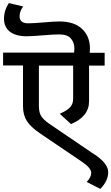

<svg xmlns="http://www.w3.org/2000/svg" viewBox="-40 -996 721 1244"><path d="M572 5V4Q661 64 661 119Q661 176 610 228L522 183Q551 151 551 125Q551 92 491 52L219 -132Q159 -173 134 -212Q109 -251 109 -308V-572H-20V-655H440Q442 -671 442 -681Q442 -720 419.5 -746.5Q397 -773 344 -773Q309 -773 237 -767Q165 -761 133 -761Q63 -761 24.5 -790.5Q-14 -820 -14 -875Q-14 -930 18 -976L110 -954Q87 -923 87 -891Q87 -845 143 -845Q176 -845 244.5 -851Q313 -857 344 -857Q441 -857 492 -808.5Q543 -760 543 -680Q543 -672 541 -654H638V-571H537V-339Q537 -241 420 -192L347 -259Q390 -277 412 -298.5Q434 -320 434 -357V-571H212V-310Q212 -267 227 -243.5Q242 -220 278 -195Z"/></svg>

Font: Martel Sans DemiBold
Style: Regular
Weight: 600
Designer: Dan Reynolds and Mathieu Réguer
Foundry: Dan Reynolds and Mathieu Réguer
Version: Version 1.001;PS 001.001;hotconv 1.0.70;makeotf.lib2.5.58329